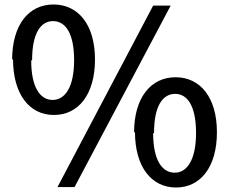

<svg xmlns="http://www.w3.org/2000/svg" viewBox="-20 -782 1035 855"><path d="M38 -519C38 -362 111 -270 220 -270C329 -270 403 -361 403 -517C403 -673 328 -762 218 -762C108 -762 34 -672 34 -515ZM123 -515C123 -635 162 -688 216 -688C271 -688 310 -635 310 -514C310 -394 270 -337 214 -337C159 -337 119 -393 119 -512ZM236 51H312L740 -757H662ZM581 -195C581 -38 655 53 764 53C872 53 946 -37 946 -193C946 -349 871 -438 762 -438C652 -438 577 -348 577 -191ZM666 -191C666 -311 705 -364 760 -364C814 -364 853 -311 853 -190C853 -70 813 -13 758 -13C702 -13 662 -69 662 -188Z"/></svg>

Font: GenEiGothic-pro-SemiBold
Style: Regular
Weight: 500
Designer: Ryoko NISHIZUKA (kana & ideographs); Paul D. Hunt (Latin, Greek & Cyrillic); Wenlong ZHANG (bopomofo); Sandoll Communica
Foundry: Adobe Systems Incorporated; o_tamon
Version: Version 1.000.140830